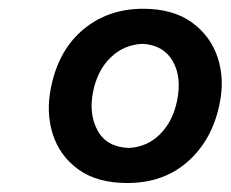

<svg xmlns="http://www.w3.org/2000/svg" viewBox="-20 -747 526 438"><path d="M270.5 -329.5Q201.5 -329.5 158.8 -360.5Q116 -391.5 100.2 -441.5Q84.5 -491.5 96.5 -548.5Q114 -633.5 170.5 -680.2Q227 -727 306.5 -727Q374.5 -727 417.5 -696Q460.5 -665 476.8 -615Q493 -565 480.5 -508Q463.5 -427 408.2 -378.2Q353 -329.5 270.5 -329.5ZM273.5 -409.5Q316 -411.5 345.2 -441Q374.5 -470.5 384 -517.5Q395 -571.5 373.8 -608Q352.5 -644.5 305 -647Q262.5 -645 232.5 -616Q202.5 -587 192.5 -538.5Q182 -487.5 202.5 -449.5Q223 -411.5 273.5 -409.5Z"/></svg>

Font: Commissioner Loud SemiBold
Style: Italic
Weight: 600
Italic angle: -12°
Designer: Kostas Bartsokas
Foundry: Kostas Bartsokas
Version: Version 1.000; ttfautohint (v1.8.3)